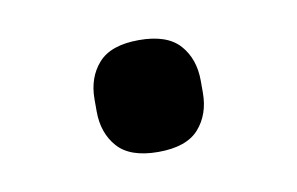

<svg xmlns="http://www.w3.org/2000/svg" viewBox="-33 -578 364 235"><g transform="rotate(-10 149.0 -460.5)"><path d="M149 -391Q114 -391 98.5 -408.5Q83 -426 83 -453V-468Q83 -495 98.5 -512.5Q114 -530 149 -530Q184 -530 199.5 -512.5Q215 -495 215 -468V-453Q215 -426 199.5 -408.5Q184 -391 149 -391Z"/></g></svg>

Font: IBM Plex Sans Text
Style: Regular
Weight: 450
Designer: Mike Abbink, Paul van der Laan, Pieter van Rosmalen
Foundry: Bold Monday
Version: Version 3.005